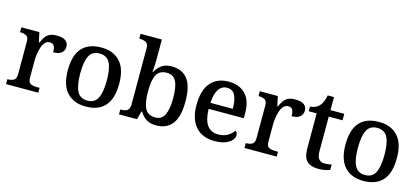

<svg xmlns="http://www.w3.org/2000/svg" viewBox="-61 -1250 3819 1750"><g transform="rotate(15 1848.5 -375.0)"><path d="M29 0V-46H32Q66 -46 89 -58.5Q112 -71 112 -118V-422Q112 -466 89 -478Q66 -490 33 -490H30V-536H200L220 -444H225Q238 -474 253.5 -497.5Q269 -521 294.5 -534Q320 -547 363 -547Q419 -547 446 -527Q473 -507 473 -471Q473 -435 447.5 -413Q422 -391 369 -391Q369 -432 357.5 -451.5Q346 -471 317 -471Q290 -471 272 -450.5Q254 -430 244 -398.5Q234 -367 229.5 -333.5Q225 -300 225 -275V-113Q225 -69 248 -57.5Q271 -46 303 -46H333V0Z M781 10Q669 10 604.5 -59Q540 -128 540 -269Q540 -410 602 -478.5Q664 -547 784 -547Q896 -547 960.5 -478.5Q1025 -410 1025 -269Q1025 -128 963 -59Q901 10 781 10ZM783 -46Q852 -46 880 -102.5Q908 -159 908 -269Q908 -380 879.5 -435Q851 -490 782 -490Q713 -490 685 -435Q657 -380 657 -269Q657 -159 685.5 -102.5Q714 -46 783 -46Z M1446 10Q1388 10 1351.5 -14.5Q1315 -39 1293 -78H1286L1265 0H1095V-46H1102Q1124 -46 1142 -51Q1160 -56 1171 -71Q1182 -86 1182 -117V-647Q1182 -690 1158 -702Q1134 -714 1101 -714H1095V-760H1296V-580Q1296 -564 1295 -539Q1294 -514 1293 -490Q1292 -466 1290 -453H1295Q1318 -496 1354 -521.5Q1390 -547 1447 -547Q1546 -547 1598 -480.5Q1650 -414 1650 -269Q1650 -124 1597.5 -57Q1545 10 1446 10ZM1421 -58Q1482 -58 1508 -112.5Q1534 -167 1534 -270Q1534 -376 1508 -427.5Q1482 -479 1420 -479Q1349 -479 1322.5 -427.5Q1296 -376 1296 -269Q1296 -167 1322.5 -112.5Q1349 -58 1421 -58Z M1996 10Q1881 10 1818 -62Q1755 -134 1755 -264Q1755 -405 1815.5 -476Q1876 -547 1986 -547Q2087 -547 2145 -486.5Q2203 -426 2203 -307V-260H1871Q1874 -154 1910.5 -105.5Q1947 -57 2015 -57Q2067 -57 2103.5 -79Q2140 -101 2158 -131Q2167 -126 2173 -116Q2179 -106 2179 -92Q2179 -69 2159.5 -45.5Q2140 -22 2099.5 -6Q2059 10 1996 10ZM2084 -317Q2084 -396 2062 -442.5Q2040 -489 1985 -489Q1935 -489 1906 -445Q1877 -401 1873 -317Z M2279 0V-46H2282Q2316 -46 2339 -58.5Q2362 -71 2362 -118V-422Q2362 -466 2339 -478Q2316 -490 2283 -490H2280V-536H2450L2470 -444H2475Q2488 -474 2503.5 -497.5Q2519 -521 2544.5 -534Q2570 -547 2613 -547Q2669 -547 2696 -527Q2723 -507 2723 -471Q2723 -435 2697.5 -413Q2672 -391 2619 -391Q2619 -432 2607.5 -451.5Q2596 -471 2567 -471Q2540 -471 2522 -450.5Q2504 -430 2494 -398.5Q2484 -367 2479.5 -333.5Q2475 -300 2475 -275V-113Q2475 -69 2498 -57.5Q2521 -46 2553 -46H2583V0Z M2979 10Q2906 10 2869.5 -24.5Q2833 -59 2833 -146V-475H2758V-519Q2780 -519 2803.5 -528.5Q2827 -538 2842 -554Q2859 -572 2870 -597.5Q2881 -623 2888 -659H2947V-536H3077V-475H2947V-147Q2947 -98 2966 -75Q2985 -52 3019 -52Q3038 -52 3054 -54.5Q3070 -57 3086 -60V-9Q3072 -3 3042.5 3.5Q3013 10 2979 10Z M3401 10Q3289 10 3224.5 -59Q3160 -128 3160 -269Q3160 -410 3222 -478.5Q3284 -547 3404 -547Q3516 -547 3580.5 -478.5Q3645 -410 3645 -269Q3645 -128 3583 -59Q3521 10 3401 10ZM3403 -46Q3472 -46 3500 -102.5Q3528 -159 3528 -269Q3528 -380 3499.5 -435Q3471 -490 3402 -490Q3333 -490 3305 -435Q3277 -380 3277 -269Q3277 -159 3305.5 -102.5Q3334 -46 3403 -46Z"/></g></svg>

Font: Noto Nastaliq Urdu Medium
Style: Regular
Weight: 500
Designer: Monotype Design Team (Patrick Giasson: type design, Kamal Mansour: OpenType code, Glenda Bellarosa). Updated by Simon Co
Foundry: Monotype Imaging Inc., Simon Cozens
Version: Version 3.007